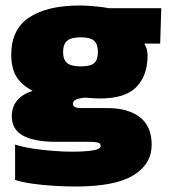

<svg xmlns="http://www.w3.org/2000/svg" viewBox="-20 -504 620 700"><path d="M255 176Q220 176 177.5 173.5Q135 171 97 165.5Q59 160 35 152V23Q62 32 98.5 37.5Q135 43 173 46Q211 49 242 49Q288 49 317.5 44.5Q347 40 347 28Q347 18 336 15.5Q325 13 302 13H183Q105 13 64 -9.5Q23 -32 23 -80Q23 -148 99 -173Q58 -194 39.5 -225Q21 -256 21 -305Q21 -397 86.5 -440.5Q152 -484 272 -484Q298 -484 331 -480.5Q364 -477 378 -474H568L564 -345H506Q518 -326 518 -302Q518 -229 477.5 -187Q437 -145 345 -145Q333 -145 318 -146Q303 -147 291 -148Q273 -147 259.5 -142Q246 -137 246 -125Q246 -110 276 -110H372Q446 -110 489.5 -77Q533 -44 533 24Q533 94 466.5 135Q400 176 255 176ZM274 -262Q310 -262 323.5 -274Q337 -286 337 -314Q337 -343 323 -355.5Q309 -368 274 -368Q240 -368 225 -355.5Q210 -343 210 -314Q210 -287 224.5 -274.5Q239 -262 274 -262Z"/></svg>

Font: Kanit ExtraBold
Style: Regular
Weight: 800
Designer: Katatrad Team
Foundry: CadsonDemak
Version: Version 2.000; ttfautohint (v1.8.3)